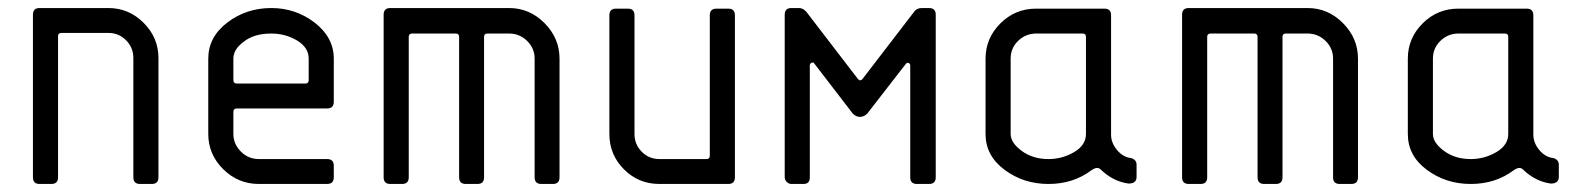

<svg xmlns="http://www.w3.org/2000/svg" viewBox="-20 -458 3952 478"><path d="M374.5 -313.5V-16.6Q374.5 0 357.9 0H328.6Q312 0 312 -16.6V-313.5Q312 -339.4 293.9 -357.7Q275.9 -376 250 -376H132.8Q124.5 -376 124.5 -367.7V-16.6Q124.5 0 107.9 0H78.6Q62 0 62 -16.6V-421.4Q62 -438 78.6 -438H250Q300.8 -438 337.6 -401.1Q374.5 -364.3 374.5 -313.5Z M570.3 -250H740.2Q748.5 -250 748.5 -258.3V-312Q748.5 -339.8 719.5 -357.2Q690.4 -374.5 655.3 -374.5Q611.8 -374.5 585.9 -353.5Q561 -335 561 -312V-258.3Q561 -250 570.3 -250ZM811 -312V-204.6Q811 -188 794.4 -188H570.3Q561 -188 561 -179.7V-124.5Q561 -99.6 579.6 -80.8Q598.1 -62 624.5 -62H794.4Q811 -62 811 -45.4V-16.6Q811 0 794.4 0H624.5Q572.8 0 535.6 -36.9Q498.5 -73.7 498.5 -124.5V-312Q498.5 -365.7 545.9 -401.9Q593.3 -438 655.3 -438Q716.3 -438 763.7 -401.4Q811 -364.7 811 -312Z M1373 -312V-16.6Q1373 0 1356.4 0H1327.6Q1311 0 1311 -16.6V-312Q1311 -337.9 1292.2 -356.2Q1273.4 -374.5 1247.6 -374.5H1193.4Q1185.1 -374.5 1185.1 -366.2V-16.6Q1185.1 0 1168.5 0H1139.6Q1123 0 1123 -16.6V-366.2Q1123 -374.5 1114.7 -374.5H1005.9Q997.6 -374.5 997.6 -366.2V-16.6Q997.6 0 981 0H951.7Q935.1 0 935.1 -16.6V-421.4Q935.1 -438 951.7 -438H1247.6Q1298.3 -438 1335.7 -400.4Q1373 -362.8 1373 -312Z M1497.1 -124.5V-419.9Q1497.1 -436.5 1513.7 -436.5H1543Q1559.6 -436.5 1559.6 -419.9V-124.5Q1559.6 -98.6 1577.6 -80.3Q1595.7 -62 1621.6 -62H1738.8Q1747.1 -62 1747.1 -70.3V-419.9Q1747.1 -436.5 1763.7 -436.5H1793Q1809.6 -436.5 1809.6 -419.9V-16.6Q1809.6 0 1793 0H1621.6Q1569.8 0 1533.4 -36.4Q1497.1 -72.8 1497.1 -124.5Z M2309.6 -421.4V-16.6Q2309.6 0 2293 0H2262.7Q2246.1 0 2246.1 -16.6V-295.4Q2246.1 -299.3 2242.4 -301Q2238.8 -302.7 2235.8 -299.8L2139.2 -175.3Q2130.9 -167 2120.6 -167Q2111.3 -167 2103 -175.3L2007.3 -299.8Q2005.4 -303.7 2000.7 -301.8Q1996.1 -299.8 1996.1 -295.4V-16.6Q1996.1 0 1980.5 0H1950.2Q1943.8 0 1938.7 -5.1Q1933.6 -10.3 1933.6 -16.6V-421.4Q1933.6 -438 1950.2 -438H1969.2Q1979.5 -438 1987.8 -428.2L2115.2 -262.2Q2121.6 -253.9 2127.9 -262.2L2255.4 -428.2Q2261.7 -437.5 2273.9 -438H2293Q2309.6 -438 2309.6 -421.4Z M2746.1 -419.9V-122.6Q2746.1 -102.1 2761.2 -84.2Q2776.4 -66.4 2795.9 -64.5Q2809.6 -60.5 2809.6 -47.9V-17.6Q2809.6 -1 2789.6 -1Q2751 -6.3 2720.2 -36.1Q2711.9 -44.4 2697.3 -34.2Q2651.9 0 2590.3 0Q2528.3 0 2481 -35.2Q2433.6 -70.3 2433.6 -124.5V-312Q2433.6 -362.8 2470.5 -399.7Q2507.3 -436.5 2559.6 -436.5H2729.5Q2746.1 -436.5 2746.1 -419.9ZM2683.6 -124.5V-366.2Q2683.6 -374.5 2675.3 -374.5H2559.6Q2533.7 -374.5 2514.9 -356.4Q2496.1 -338.4 2496.1 -312V-124.5Q2496.1 -102.5 2523.7 -82.3Q2551.3 -62 2590.3 -62Q2624.5 -62 2654.1 -79.3Q2683.6 -96.7 2683.6 -124.5Z M3360.8 -312V-16.6Q3360.8 0 3344.2 0H3315.4Q3298.8 0 3298.8 -16.6V-312Q3298.8 -337.9 3280 -356.2Q3261.2 -374.5 3235.4 -374.5H3181.2Q3172.9 -374.5 3172.9 -366.2V-16.6Q3172.9 0 3156.2 0H3127.4Q3110.8 0 3110.8 -16.6V-366.2Q3110.8 -374.5 3102.5 -374.5H2993.7Q2985.4 -374.5 2985.4 -366.2V-16.6Q2985.4 0 2968.8 0H2939.5Q2922.9 0 2922.9 -16.6V-421.4Q2922.9 -438 2939.5 -438H3235.4Q3286.1 -438 3323.5 -400.4Q3360.8 -362.8 3360.8 -312Z M3797.4 -419.9V-122.6Q3797.4 -102.1 3812.5 -84.2Q3827.6 -66.4 3847.2 -64.5Q3860.8 -60.5 3860.8 -47.9V-17.6Q3860.8 -1 3840.8 -1Q3802.2 -6.3 3771.5 -36.1Q3763.2 -44.4 3748.5 -34.2Q3703.1 0 3641.6 0Q3579.6 0 3532.2 -35.2Q3484.9 -70.3 3484.9 -124.5V-312Q3484.9 -362.8 3521.7 -399.7Q3558.6 -436.5 3610.8 -436.5H3780.8Q3797.4 -436.5 3797.4 -419.9ZM3734.9 -124.5V-366.2Q3734.9 -374.5 3726.6 -374.5H3610.8Q3585 -374.5 3566.2 -356.4Q3547.4 -338.4 3547.4 -312V-124.5Q3547.4 -102.5 3575 -82.3Q3602.5 -62 3641.6 -62Q3675.8 -62 3705.3 -79.3Q3734.9 -96.7 3734.9 -124.5Z"/></svg>

Font: GOSTRUS
Style: type_B
Weight: 400
Designer: Юрий и Татьяна Кривогуз
Version: Version 02.00